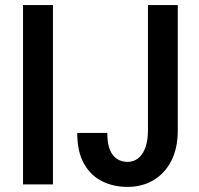

<svg xmlns="http://www.w3.org/2000/svg" viewBox="-20 -731 788 761"><path d="M189.9 -710.9V0H71.3V-710.9ZM566.4 -213.9V-710.9H684.6V-213.9Q684.6 -143.1 658.7 -93Q632.8 -43 587.9 -16.6Q543 9.8 485.8 9.8Q428.2 9.8 383.1 -13.4Q337.9 -36.6 312 -84Q286.1 -131.3 286.1 -204.1H405.3Q405.3 -162.6 415.5 -137.5Q425.8 -112.3 444.1 -100.8Q462.4 -89.4 485.8 -89.4Q509.8 -89.4 527.8 -103.8Q545.9 -118.2 556.2 -146Q566.4 -173.8 566.4 -213.9Z"/></svg>

Font: Roboto Condensed Medium
Style: Regular
Weight: 500
Designer: Christian Robertson
Foundry: Google
Version: Version 3.0